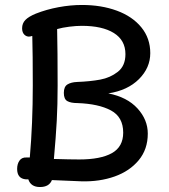

<svg xmlns="http://www.w3.org/2000/svg" viewBox="-20 -727 679 773"><path d="M87 -93H100Q112 -230 112 -383Q112 -511 110 -582Q107 -582 101 -580Q88 -578 78.5 -587Q69 -596 69 -613Q69 -633 82 -646.5Q95 -660 124 -672Q167 -689 215.5 -698Q264 -707 310 -707Q388 -707 450.5 -684Q513 -661 549 -617Q585 -573 585 -513Q585 -454 539.5 -408.5Q494 -363 416 -351Q492 -336 533.5 -290.5Q575 -245 575 -189Q575 -126 538.5 -82Q502 -38 441.5 -16.5Q381 5 308 3L189 -2Q178 26 141 26Q104 26 94 -5H84Q49 -8 49 -47Q49 -67 58.5 -80.5Q68 -94 87 -93ZM299 -85Q385 -85 430.5 -110.5Q476 -136 476 -193Q476 -256 426.5 -282.5Q377 -309 292 -312Q265 -312 251 -320Q237 -328 237 -353Q237 -378 251.5 -387Q266 -396 290 -397Q343 -399 383.5 -406.5Q424 -414 454.5 -438Q485 -462 485 -509Q485 -565 438.5 -594Q392 -623 309 -623Q287 -623 259 -619.5Q231 -616 210 -610Q212 -522 212 -383Q212 -305 208.5 -240.5Q205 -176 197 -87Q263 -85 299 -85Z"/></svg>

Font: Mali Medium
Style: Regular
Weight: 500
Version: Version 1.000; ttfautohint (v1.6)